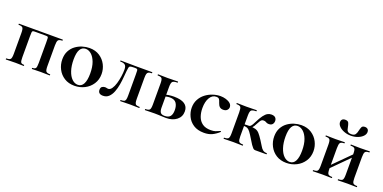

<svg xmlns="http://www.w3.org/2000/svg" viewBox="-15 -1266 3871 1943"><g transform="rotate(20 1920.5 -294.5)"><path d="M503 -12Q505 -12 505 -6Q505 0 503 0Q482 0 456.5 -1Q431 -2 404 -2Q379 -2 355 -1Q331 0 312 0Q310 0 310 -6Q310 -12 312 -12Q340 -12 348 -25Q356 -38 356 -81V-305Q356 -335.4 355 -347.7Q354 -360 347.6 -362.5Q341.2 -365 326 -365H211Q195.5 -365 189.2 -362.1Q182.9 -359.2 181.4 -346.6Q180 -334 180 -303V-81Q180 -38 187.3 -25Q194.6 -12 222 -12Q225 -12 225 -6Q225 0 222 0Q204 0 181 -1Q158 -2 135 -2Q106.7 -2 80.1 -1Q53.5 0 32 0Q29 0 29 -6Q29 -12 32 -12Q67 -12 77 -25Q87 -38 87 -81V-305Q87 -349 77 -361.5Q67 -374 33 -374Q30 -374 30 -380Q30 -386 33 -386H503Q505 -386 505 -380Q505 -374 503 -374Q469 -374 459 -360Q449 -346 449 -303V-81Q449 -38 459 -25Q469 -12 503 -12Z M772 13Q709 13 663 -16Q617 -45 592 -93.5Q567 -142 567 -198Q567 -250 587 -288Q607 -326 640 -350.5Q673 -375 712 -387Q751 -399 789 -399Q853 -399 898.5 -369Q944 -339 968 -292Q992 -245 992 -192Q992 -131 961.5 -84.5Q931 -38 881 -12.5Q831 13 772 13ZM802 -8Q842 -8 862 -47Q882 -86 882 -157Q882 -230 863.5 -279Q845 -328 816 -353Q787 -378 755 -378Q716 -378 695.5 -343Q675 -308 675 -235Q675 -167 692 -115.5Q709 -64 738 -36Q767 -8 802 -8Z M1079 9Q1026 9 1026 -37Q1026 -62 1040.5 -71Q1055 -80 1071 -80Q1082 -80 1089 -77.5Q1096 -75 1104 -75Q1126 -75 1143 -99.5Q1160 -124 1171 -161Q1182 -198 1188 -239Q1194 -280 1194 -313Q1194 -351 1178 -364Q1162 -377 1127 -377Q1124 -377 1124 -382.5Q1124 -388 1127 -388Q1135 -388 1157.5 -387.5Q1180 -387 1207 -387Q1234 -387 1256.5 -386.5Q1279 -386 1288 -386H1466Q1469 -386 1469 -380Q1469 -374 1466 -374Q1443 -374 1431.5 -368Q1420 -362 1416 -347Q1412 -332 1412 -303V-81Q1412 -52 1416 -37Q1420 -22 1431.5 -17Q1443 -12 1466 -12Q1469 -12 1469 -6Q1469 0 1466 0Q1445 0 1419.5 -1Q1394 -2 1367 -2Q1339 -2 1312 -1Q1285 0 1264 0Q1261 0 1261 -6Q1261 -12 1264 -12Q1288 -12 1299.5 -17Q1311 -22 1315 -37Q1319 -52 1319 -81V-305Q1319 -336 1318 -348.5Q1317 -361 1310.5 -364Q1304 -367 1289 -367H1277Q1250 -367 1238.5 -363Q1227 -359 1224.5 -346.5Q1222 -334 1219 -308Q1216 -281 1213 -241Q1210 -201 1202.5 -157.5Q1195 -114 1180.5 -76.5Q1166 -39 1141.5 -15Q1117 9 1079 9Z M1678 -303V-81Q1678 -47 1689.5 -30Q1701 -13 1735 -13Q1776 -13 1794.5 -35Q1813 -57 1813 -103Q1813 -149 1793 -178Q1773 -207 1723 -207Q1706 -207 1685.5 -202.5Q1665 -198 1642 -187L1636 -206Q1668 -220 1700 -224.5Q1732 -229 1759 -229Q1913 -229 1913 -125Q1913 -67 1869 -32.5Q1825 2 1756 2Q1742 2 1720 1Q1698 0 1674.5 -1Q1651 -2 1633 -2Q1605 -2 1578.5 -1Q1552 0 1530 0Q1527 0 1527 -6Q1527 -12 1530 -12Q1565 -12 1575 -25Q1585 -38 1585 -81V-305Q1585 -349 1575 -361.5Q1565 -374 1531 -374Q1528 -374 1528 -380Q1528 -386 1531 -386Q1552 -386 1578.5 -385Q1605 -384 1633 -384Q1663 -384 1692 -385Q1721 -386 1744 -386Q1746 -386 1746 -380Q1746 -374 1744 -374Q1701 -374 1689.5 -360Q1678 -346 1678 -303Z M2167 12Q2098 12 2053 -17.5Q2008 -47 1986.5 -93Q1965 -139 1965 -186Q1965 -236 1986 -275Q2007 -314 2041.5 -340.5Q2076 -367 2118 -381Q2160 -395 2201 -395Q2230 -395 2259 -386.5Q2288 -378 2307 -361.5Q2326 -345 2326 -320Q2326 -303 2312 -288.5Q2298 -274 2271 -274Q2246 -274 2232 -287Q2218 -300 2210 -325Q2203 -349 2194.5 -361.5Q2186 -374 2162 -374Q2119 -374 2093.5 -331Q2068 -288 2068 -219Q2068 -169 2083 -127.5Q2098 -86 2132 -61.5Q2166 -37 2223 -37Q2253 -37 2273.5 -44Q2294 -51 2319 -63Q2321 -65 2324.5 -61Q2328 -57 2326 -55Q2291 -23 2254 -5.5Q2217 12 2167 12Z M2378 0Q2375 0 2375 -6Q2375 -12 2378 -12Q2413 -12 2423 -25Q2433 -38 2433 -81V-305Q2433 -349 2423.5 -361.5Q2414 -374 2379 -374Q2377 -374 2377 -380Q2377 -386 2379 -386Q2400 -386 2426.5 -385Q2453 -384 2481 -384Q2512 -384 2541 -385Q2570 -386 2592 -386Q2594 -386 2594 -380Q2594 -374 2592 -374Q2551 -374 2538.5 -361.5Q2526 -349 2526 -303V-81Q2526 -38 2536 -25Q2546 -12 2580 -12Q2583 -12 2583 -6Q2583 0 2580 0Q2559 0 2533.5 -1Q2508 -2 2481 -2Q2453 -2 2426.5 -1Q2400 0 2378 0ZM2717 0Q2711 0 2705 -2Q2699 -4 2690.5 -12.5Q2682 -21 2668.5 -40.5Q2655 -60 2634 -96Q2610 -136 2594.5 -156.5Q2579 -177 2564.5 -184.5Q2550 -192 2528 -192Q2511 -192 2490 -189L2489 -207Q2500 -208 2518 -209Q2536 -210 2553 -210.5Q2570 -211 2574 -211Q2619 -211 2643.5 -203.5Q2668 -196 2686 -176Q2704 -156 2730 -116Q2752 -83 2765 -60Q2778 -37 2793.5 -25Q2809 -13 2836 -12Q2839 -12 2839 -6Q2839 0 2836 0ZM2574 -191V-211Q2583 -211 2592 -221Q2601 -231 2608 -244Q2615 -257 2619 -265Q2646 -320 2667.5 -348Q2689 -376 2708 -386Q2727 -396 2747 -396Q2778 -396 2791.5 -382Q2805 -368 2805 -347Q2805 -325 2792.5 -310.5Q2780 -296 2754 -296Q2740 -296 2731.5 -300Q2723 -304 2715.5 -308Q2708 -312 2694 -312Q2684 -312 2676 -308Q2668 -304 2660 -292Q2652 -280 2640 -257Q2624 -223 2607.5 -207Q2591 -191 2574 -191Z M3054 13Q2991 13 2945 -16Q2899 -45 2874 -93.5Q2849 -142 2849 -198Q2849 -250 2869 -288Q2889 -326 2922 -350.5Q2955 -375 2994 -387Q3033 -399 3071 -399Q3135 -399 3180.5 -369Q3226 -339 3250 -292Q3274 -245 3274 -192Q3274 -131 3243.5 -84.5Q3213 -38 3163 -12.5Q3113 13 3054 13ZM3084 -8Q3124 -8 3144 -47Q3164 -86 3164 -157Q3164 -230 3145.5 -279Q3127 -328 3098 -353Q3069 -378 3037 -378Q2998 -378 2977.5 -343Q2957 -308 2957 -235Q2957 -167 2974 -115.5Q2991 -64 3020 -36Q3049 -8 3084 -8Z M3435 -36 3417 -54 3688 -325 3706 -308ZM3393 -81V-305Q3393 -349 3383 -361.5Q3373 -374 3339 -374Q3336 -374 3336 -380Q3336 -386 3339 -386Q3360 -386 3386.4 -385Q3412.9 -384 3441 -384Q3468 -384 3494 -385Q3520.1 -386 3540 -386Q3542 -386 3542 -380Q3542 -374 3540 -374Q3506 -374 3496 -360Q3486 -346 3486 -303V-81Q3486 -38 3496 -25Q3506 -12 3540 -12Q3542 -12 3542 -6Q3542 0 3540 0Q3519 0 3493.5 -1Q3468 -2 3441 -2Q3412.7 -2 3386.1 -1Q3359.5 0 3338 0Q3335 0 3335 -6Q3335 -12 3338 -12Q3373 -12 3383 -25Q3393 -38 3393 -81ZM3662 -81V-305Q3662 -349 3652 -361.5Q3642 -374 3608 -374Q3605 -374 3605 -380Q3605 -386 3608 -386Q3629 -386 3655.4 -385Q3681.9 -384 3710 -384Q3737 -384 3763 -385Q3789.1 -386 3809 -386Q3811 -386 3811 -380Q3811 -374 3809 -374Q3775 -374 3765 -360Q3755 -346 3755 -303V-81Q3755 -38 3765 -25Q3775 -12 3809 -12Q3811 -12 3811 -6Q3811 0 3809 0Q3788 0 3762.5 -1Q3737 -2 3710 -2Q3681.8 -2 3654.7 -1Q3627.7 0 3607.4 0Q3604 0 3604 -6Q3604 -12 3606.5 -12Q3641.8 -12 3651.9 -25Q3662 -38 3662 -81ZM3573 -485Q3606 -485 3617.5 -503Q3629 -521 3633 -544Q3638 -566 3645.5 -584Q3653 -602 3680 -602Q3700 -602 3711 -591Q3722 -580 3722 -563Q3722 -537 3701 -515.5Q3680 -494 3646.5 -481.5Q3613 -469 3574 -469Q3535 -469 3501 -482Q3467 -495 3446 -516.5Q3425 -538 3425 -563Q3425 -580 3436 -591Q3447 -602 3468 -602Q3498 -602 3506 -582.5Q3514 -563 3518 -540Q3520 -527 3524 -514Q3528 -501 3539.5 -493Q3551 -485 3573 -485Z"/></g></svg>

Font: Cormorant Light
Style: Regular
Weight: 300
Designer: Christian Thalmann (Catharsis Fonts)
Foundry: Catharsis Fonts
Version: Version 4.000